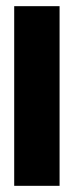

<svg xmlns="http://www.w3.org/2000/svg" viewBox="-20 -602 239 622"><path d="M26 -582H173V0H26Z"/></svg>

Font: Ranchers
Style: Regular
Weight: 400
Designer: Pablo Impallari, Brenda Gallo
Foundry: Pablo Impallari, Brenda Gallo
Version: Version 1.000; ttfautohint (v0.8) -G 200 -r 50